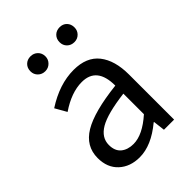

<svg xmlns="http://www.w3.org/2000/svg" viewBox="-221 -880 1006 1006"><g transform="rotate(-45 281.5 -377.5)"><path d="M216.8 12.7Q146.5 12.7 102.1 -28.3Q57.6 -69.3 57.6 -140.6Q57.6 -228.5 137.2 -276.4Q216.8 -324.2 391.6 -343.8Q391.6 -481.4 280.3 -481.4Q203.1 -481.4 117.2 -422.9L81.1 -486.3Q189.5 -556.6 294.9 -556.6Q390.6 -556.6 437 -497.6Q483.4 -438.5 483.4 -334V0H408.2L400.4 -65.4H397.5Q303.7 12.7 216.8 12.7ZM243.2 -59.6Q310.5 -59.6 391.6 -131.8V-284.2Q258.8 -267.6 203.1 -234.9Q147.5 -202.1 147.5 -147.5Q147.5 -103.5 173.8 -81.5Q200.2 -59.6 243.2 -59.6ZM129.9 -710.9Q129.9 -735.4 145.5 -751Q161.1 -766.6 185.5 -766.6Q209 -766.6 225.1 -751Q241.2 -735.4 241.2 -710.9Q241.2 -688.5 225.1 -672.4Q209 -656.2 185.5 -656.2Q162.1 -656.2 146 -671.9Q129.9 -687.5 129.9 -710.9ZM401.4 -656.2Q377 -656.2 361.3 -671.9Q345.7 -687.5 345.7 -710.9Q345.7 -735.4 361.3 -751Q377 -766.6 401.4 -766.6Q425.8 -766.6 440.9 -751Q456.1 -735.4 456.1 -710.9Q456.1 -687.5 440.4 -671.9Q424.8 -656.2 401.4 -656.2Z"/></g></svg>

Font: Nasu
Style: Regular
Weight: 400
Designer: Ryoko NISHIZUKA (kana &amp; ideographs); Paul D. Hunt (Latin, Greek &amp; Cyrillic); Wenlong ZHANG (bopomofo); Sandoll C
Version: Version 2014.1215